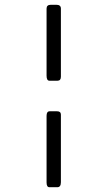

<svg xmlns="http://www.w3.org/2000/svg" viewBox="-20 -685 461 804"><path d="M235 -205V78Q235 99 220 99H187Q175 99 175 79V-200Q175 -219 188 -219H219Q235 -219 235 -205ZM175 -368V-649Q175 -665 193 -665H216Q235 -665 235 -649V-364Q235 -347 221 -347H187Q175 -347 175 -368Z"/></svg>

Font: Vivano Light
Style: Regular
Weight: 300
Designer: Joe Prince, Josias Burgherr
Version: Version 2.064;September 19, 2022;FontCreator 14.0.0.2877 64-